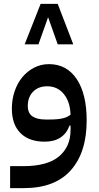

<svg xmlns="http://www.w3.org/2000/svg" viewBox="-20 -728 507 988"><path d="M32 127H99Q224 127 283.5 77Q343 27 343 -58V-82H338Q307 1 210 1Q129 1 85 -43.5Q41 -88 41 -169Q41 -217 55.5 -259Q70 -301 95.5 -331.5Q121 -362 156 -380Q191 -398 232 -398Q323 -398 374.5 -321.5Q426 -245 426 -108Q426 56 344.5 148Q263 240 103 240H32ZM235 -113Q277 -113 302.5 -119Q328 -125 343 -138Q341 -204 308.5 -244Q276 -284 223 -284Q177 -284 150 -256Q123 -228 123 -183Q123 -146 146.5 -129.5Q170 -113 215 -113ZM357 -500H277L228 -638H227L178 -500H107L189 -708H277Z"/></svg>

Font: IBM Plex Sans Arabic Medium
Style: Regular
Weight: 500
Designer: Mike Abbink, Paul van der Laan, Pieter van Rosmalen, Wael Morcos, Khajak Apelian
Foundry: Bold Monday
Version: Version 1.1